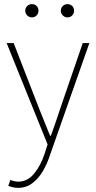

<svg xmlns="http://www.w3.org/2000/svg" viewBox="-20 -686 464 928"><path d="M66 222Q54 222 41.5 219Q29 216 20 212L30 184Q38 187 48.5 189.5Q59 192 68 192Q113 192 145 153Q177 114 196 56L210 12L12 -478H46L168 -164Q180 -134 194.5 -98Q209 -62 222 -30H226Q238 -62 250 -98Q262 -134 272 -164L380 -478H412L220 68Q208 105 187.5 140.5Q167 176 137 199Q107 222 66 222ZM134 -602Q121 -602 111.5 -611.5Q102 -621 102 -634Q102 -648 111.5 -657Q121 -666 134 -666Q148 -666 157 -657Q166 -648 166 -634Q166 -621 157 -611.5Q148 -602 134 -602ZM306 -602Q293 -602 283.5 -611.5Q274 -621 274 -634Q274 -648 283.5 -657Q293 -666 306 -666Q320 -666 329 -657Q338 -648 338 -634Q338 -621 329 -611.5Q320 -602 306 -602Z"/></svg>

Font: Mada ExtraLight
Style: Regular
Weight: 250
Designer: Khaled Hosny
Version: Version 1.5